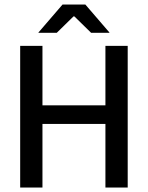

<svg xmlns="http://www.w3.org/2000/svg" viewBox="-20 -846 667 866"><path d="M171.5 0H71V-639H171.5ZM556 0H455.5V-639H556ZM128.5 -371H494.5V-287H128.5ZM262 -825.5H365L473.5 -699.5V-698H391L315.5 -772H311.5L236 -698H153.5V-699.5Z"/></svg>

Font: Anek Latin Medium Medium
Style: Regular
Weight: 500
Version: Version 1.003